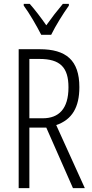

<svg xmlns="http://www.w3.org/2000/svg" viewBox="-20 -1060 473 987"><path d="M192 -881H243C266 -928 304 -989 334 -1031V-1040H303C269 -999 248 -972 218 -930C191 -969 158 -1012 133 -1040H102V-1031C131 -992 168 -928 192 -881ZM184 -807H76V-93H131V-404H218L355 -93H416L269 -417C351 -445 388 -509 388 -612C388 -751 319 -807 184 -807ZM183 -757C289 -757 332 -714 332 -611C332 -500 282 -452 200 -452H131V-757Z"/></svg>

Font: Noto Sans Kannada UI ExtraCondensed Light
Style: Regular
Weight: 300
Width: 2
Designer: Jelle Bosma - Monotype Design Team
Foundry: Monotype Imaging Inc.
Version: Version 2.005